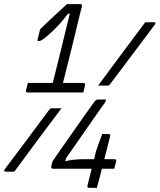

<svg xmlns="http://www.w3.org/2000/svg" viewBox="-62 -817 768 924"><path d="M410 -405Q467 -482 523.5 -558Q580 -634 637 -710H677Q692 -710 682 -697Q629 -626 575 -554.5Q521 -483 468 -412Q463 -405 457 -405ZM404 87H367Q356 87 359 76L379 -5H193Q182 -5 185 -16L190 -39Q190 -40 204 -60Q218 -80 240.5 -112.5Q263 -145 288.5 -181Q314 -217 337 -250Q360 -283 376 -305Q392 -327 394 -330Q399 -335 402.5 -336.5Q406 -338 410 -338H448L445 -326Q443 -323 427.5 -301.5Q412 -280 389.5 -247.5Q367 -215 341.5 -178.5Q316 -142 293.5 -109.5Q271 -77 256 -56L252 -41Q271 -46 293.5 -48.5Q316 -51 348 -51H391L400 -89Q401 -92 407 -109Q413 -126 420 -145Q427 -164 430 -172H460Q471 -172 468 -161L440 -51H488Q499 -51 497 -40Q495 -33 492.5 -23Q490 -13 488 -5H428L418 36Q416 43 411 61Q406 79 404 87ZM234 -296Q177 -220 120 -144Q63 -68 7 9H-33Q-48 9 -38 -4Q15 -75 69 -146.5Q123 -218 175 -289Q181 -296 187 -296ZM72 -418H192Q194 -426 195.5 -432.5Q197 -439 198 -443Q199 -445 204.5 -468Q210 -491 219 -527Q228 -563 238 -604Q248 -645 257.5 -684Q267 -723 274 -751H265Q246 -725 223 -699.5Q200 -674 169 -647Q148 -629 139 -624Q130 -619 125 -619Q116 -619 119 -628L131 -676Q145 -690 164 -708Q183 -726 196 -738Q212 -752 228.5 -768Q245 -784 260 -797H324Q335 -797 332 -786Q331 -783 323.5 -752.5Q316 -722 305 -676Q294 -630 281.5 -579.5Q269 -529 258 -485.5Q247 -442 241 -418H339Q350 -418 347 -407Q346 -400 343.5 -390Q341 -380 339 -372H72Q61 -372 63 -383Q65 -391 67.5 -400Q70 -409 72 -418Z"/></svg>

Font: Recursive Mn Lnr St Lt
Style: Italic
Weight: 300
Italic angle: -15°
Monospace: yes
Version: Version 1.079;hotconv 1.0.112;makeotfexe 2.5.65598; ttfautoh